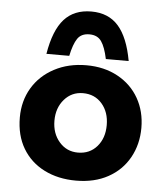

<svg xmlns="http://www.w3.org/2000/svg" viewBox="-51 -722 672 779"><g transform="rotate(5 285.5 -332.5)"><path d="M289 -458Q362 -458 417.5 -427.5Q473 -397 503 -344Q533 -291 533 -224Q533 -157 503 -103Q473 -49 417.5 -18.5Q362 12 287 12Q214 12 157.5 -16.5Q101 -45 69.5 -98Q38 -151 38 -224Q38 -291 69.5 -344Q101 -397 158.5 -427.5Q216 -458 289 -458ZM285 -102Q333 -102 362.5 -136Q392 -170 392 -223Q392 -276 362.5 -310Q333 -344 285 -344Q239 -344 209 -309.5Q179 -275 179 -223Q179 -171 209 -136.5Q239 -102 285 -102ZM458 -490H365Q355 -538 339 -561Q323 -584 290 -584Q257 -584 241.5 -561Q226 -538 216 -490H123Q139 -587 179.5 -632Q220 -677 290 -677Q360 -677 400.5 -631Q441 -585 458 -490Z"/></g></svg>

Font: Josefin Sans
Style: Bold
Weight: 700
Designer: Santiago Orozco
Foundry: Typemade
Version: Version 2.000